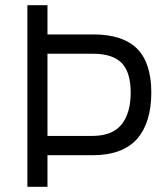

<svg xmlns="http://www.w3.org/2000/svg" viewBox="-20 -716 639 736"><path d="M338 -121Q451 -122 506 -184Q560 -247 560 -361Q560 -474 506 -529Q451 -584 338 -584H162V-696H85V0H162V-121ZM162 -195V-510H337Q412 -510 447 -474Q481 -438 481 -361Q481 -284 447 -240Q412 -196 337 -195Z"/></svg>

Font: RazerF5
Style: Regular
Weight: 400
Foundry: Razer Inc.
Version: Version 2